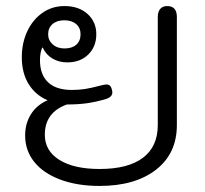

<svg xmlns="http://www.w3.org/2000/svg" viewBox="-20 -604 676 634"><path d="M63 -157Q63 -196 82 -226.5Q101 -257 137 -273Q97 -290 74.5 -326.5Q52 -363 52 -415Q52 -462 70 -500.5Q88 -539 120 -561.5Q152 -584 193 -584Q240 -584 269 -558Q298 -532 298 -491Q298 -450 271.5 -424Q245 -398 202 -398Q175 -398 153.5 -410.5Q132 -423 121 -447L119 -446Q112 -429 112 -405Q112 -358 138.5 -332.5Q165 -307 217 -307Q240 -307 260 -310Q280 -313 314 -322Q325 -325 332 -325Q345 -325 349 -310Q351 -302 351 -299Q351 -285 333 -278Q300 -268 270 -263.5Q240 -259 201 -259Q128 -233 128 -159Q128 -106 176 -76Q224 -46 309 -46Q403 -46 452 -83Q501 -120 501 -191V-548Q501 -565 509 -574.5Q517 -584 532 -584Q564 -584 564 -548V-191Q564 -97 495 -43.5Q426 10 309 10Q235 10 179 -11Q123 -32 93 -69.5Q63 -107 63 -157ZM246 -491Q246 -512 231.5 -524.5Q217 -537 192 -537Q168 -537 153.5 -524.5Q139 -512 139 -491Q139 -471 154 -457.5Q169 -444 193 -444Q218 -444 232 -456.5Q246 -469 246 -491Z"/></svg>

Font: Kodchasan Light
Style: Regular
Weight: 300
Version: Version 1.000; ttfautohint (v1.6)